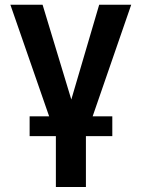

<svg xmlns="http://www.w3.org/2000/svg" viewBox="-20 -565 583 790"><path d="M155.2 -545.5 273.4 -155.5 388.1 -545.5H519.9L361.2 -86.3H442.1V-5H333.5V204.5H209.9V-5H101.9V-86.3H182.2L22.7 -545.5Z"/></svg>

Font: Interop SemBd
Style: Regular
Weight: 600
Designer: Rasmus Andersson, Google, Jang Haemin
Foundry: jhaemin
Version: Version 1.008